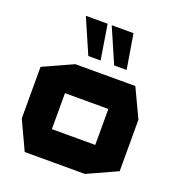

<svg xmlns="http://www.w3.org/2000/svg" viewBox="-139 -886 919 998"><g transform="rotate(20 321.0 -387.0)"><path d="M109 0 35 -159V-444L200 -519H532L607 -360V-75L442 0ZM201 -359V-160H441V-359ZM392 -582 309 -773V-774H429L461 -582ZM249 -582 166 -773V-774H286L317 -582Z"/></g></svg>

Font: Foldit Thin
Style: Bold
Weight: 700
Version: Version 1.003